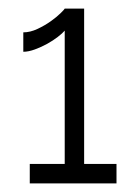

<svg xmlns="http://www.w3.org/2000/svg" viewBox="-20 -831 312 445"><path d="M250 -451V-406H49V-451H130V-760Q125 -754 114 -745.5Q103 -737 89.5 -729.5Q76 -722 61 -716.5Q46 -711 34 -711V-756Q50 -756 67 -764Q84 -772 98 -782Q112 -792 121 -801Q130 -810 130 -811H175V-451Z"/></svg>

Font: Boldmen
Style: Regular
Weight: 400
Designer: Matt McInerney, Pablo Impallari, Rodrigo Fuenzalida
Foundry: LIVING CONCEPT
Version: Version 1.000